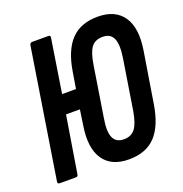

<svg xmlns="http://www.w3.org/2000/svg" viewBox="-122 -769 844 884"><g transform="rotate(-20 300.5 -327.5)"><path d="M450 -661Q536 -661 574.5 -604.5Q613 -548 596 -442L556 -194Q540 -93 493.5 -43.5Q447 6 363 6Q276 6 238 -51Q200 -108 217 -213L228 -288H160L115 -11Q114 0 104 0H25Q13 0 15 -11L115 -644Q118 -655 127 -655H207Q218 -655 216 -644L175 -382H243L256 -461Q272 -562 319 -611.5Q366 -661 450 -661ZM495 -442Q505 -506 491.5 -536Q478 -566 440 -566Q403 -566 384.5 -541.5Q366 -517 357 -459L318 -213Q307 -149 320.5 -119Q334 -89 372 -89Q408 -89 427 -113.5Q446 -138 456 -196Z"/></g></svg>

Font: Sofia Sans Extra Condensed
Style: Bold Italic
Weight: 700
Italic angle: -9°
Designer: Botio Nikoltchev, Ani Petrova
Foundry: lettersoup
Version: Version 4.101